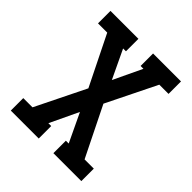

<svg xmlns="http://www.w3.org/2000/svg" viewBox="-200 -868 1001 1001"><g transform="rotate(45 300.0 -367.5)"><path d="M40 0V-92H108L244 -368L108 -643H40V-735H246V-643H225L300 -485L375 -643H354V-735H560V-643H492L356 -367L492 -92H560V0H354V-92H375L300 -250L225 -92H246V0Z"/></g></svg>

Font: Iosevka Slab Semibold Extended
Style: Regular
Weight: 600
Width: 7
Monospace: yes
Designer: Belleve Invis
Foundry: Belleve Invis
Version: Version 11.1.0; ttfautohint (v1.8.3)